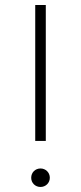

<svg xmlns="http://www.w3.org/2000/svg" viewBox="-20 -740 322 763"><path d="M120 -180H162V-720H120ZM141 3C161.5 3 178 -13 178 -33.5C178 -54.5 161.5 -70.5 141 -70.5C120 -70.5 104 -54.5 104 -33.5C104 -13 120 3 141 3Z"/></svg>

Font: Hauora ExtraLight
Style: Regular
Weight: 200
Designer: Mikhail Sharanda
Foundry: WCYS & Co.
Version: Version 1.010